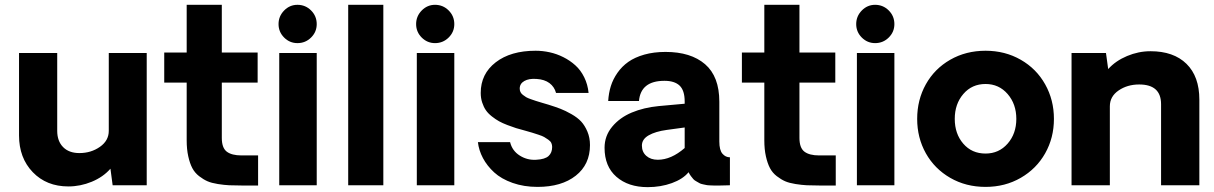

<svg xmlns="http://www.w3.org/2000/svg" viewBox="-20 -770 5044 798"><path d="M589.8 -549.8V0H448.2L439 -68.8Q408.7 -34.2 361.3 -14.6Q314 4.9 264.2 4.9Q173.3 4.9 116.2 -54.4Q59.1 -113.8 59.1 -207V-549.8H217.8V-226.1Q217.8 -183.6 242.2 -158.7Q266.6 -133.8 310.1 -133.8Q358.4 -133.8 395.3 -159.7Q432.1 -185.5 432.1 -226.1V-549.8Z M983.9 1Q953.1 1 932.6 0Q912.1 -1 885.7 -5.1Q859.4 -9.3 842.5 -16.6Q825.7 -23.9 807.6 -37.8Q789.6 -51.8 779.3 -71.3Q769 -90.8 762.5 -120.1Q755.9 -149.4 755.9 -187V-426.8H662.6V-551.8H755.9V-750H901.9V-551.8H1050.8V-426.8H901.9V-196.8Q901.9 -155.3 922.6 -139.6Q943.4 -124 983.9 -124H1052.7V1Z M1216.3 -590.8Q1184.1 -590.8 1160.9 -614Q1137.7 -637.2 1137.7 -669.9Q1137.7 -702.6 1160.9 -726.3Q1184.1 -750 1216.3 -750Q1249.5 -750 1272.9 -726.6Q1296.4 -703.1 1296.4 -669.9Q1296.4 -637.2 1272.9 -614Q1249.5 -590.8 1216.3 -590.8ZM1140.6 -549.8H1296.4V0H1140.6Z M1427.2 0V-750H1573.2V0Z M1788.1 -590.8Q1755.9 -590.8 1732.7 -614Q1709.5 -637.2 1709.5 -669.9Q1709.5 -702.6 1732.7 -726.3Q1755.9 -750 1788.1 -750Q1821.3 -750 1844.7 -726.6Q1868.2 -703.1 1868.2 -669.9Q1868.2 -637.2 1844.7 -614Q1821.3 -590.8 1788.1 -590.8ZM1712.4 -549.8H1868.2V0H1712.4Z M2213.9 6.8Q2157.2 6.8 2110.4 -9.8Q2063.5 -26.4 2033.9 -53.5Q2004.4 -80.6 1987.3 -112.8Q1970.2 -145 1966.3 -179.2H2100.1Q2108.9 -143.1 2140.4 -123.3Q2171.9 -103.5 2209 -106Q2245.1 -107.9 2260 -121.6Q2274.9 -135.3 2274.9 -159.2Q2274.9 -168 2271.5 -175.5Q2268.1 -183.1 2258.5 -189.7Q2249 -196.3 2241.9 -200.4Q2234.9 -204.6 2217.8 -210.2Q2200.7 -215.8 2192.1 -218.5Q2183.6 -221.2 2162.1 -227.1Q2139.6 -232.9 2125 -237.5Q2110.4 -242.2 2089.1 -250.2Q2067.9 -258.3 2054 -266.1Q2040 -273.9 2024.4 -286.1Q2008.8 -298.3 1999.5 -311.8Q1990.2 -325.2 1984.1 -343.8Q1978 -362.3 1978 -383.8Q1978 -462.9 2040.3 -511Q2102.5 -559.1 2206.1 -559.1Q2235.4 -559.1 2264.4 -552.7Q2293.5 -546.4 2321.3 -532.5Q2349.1 -518.6 2371.3 -498.5Q2393.6 -478.5 2408.2 -448.7Q2422.9 -418.9 2426.3 -383.8H2291Q2284.2 -409.2 2263.7 -424.6Q2243.2 -439.9 2210 -441.9Q2178.2 -444.3 2159.2 -433.3Q2140.1 -422.4 2140.1 -401.9Q2140.1 -394 2143.1 -387.7Q2146 -381.3 2153.1 -375.7Q2160.2 -370.1 2166.7 -366.2Q2173.3 -362.3 2186 -357.9Q2198.7 -353.5 2207.3 -350.6Q2215.8 -347.7 2232.9 -342.8Q2250 -337.9 2259.3 -335Q2289.1 -325.7 2309.3 -317.9Q2329.6 -310.1 2355 -295.7Q2380.4 -281.2 2395.5 -264.9Q2410.6 -248.5 2421.4 -223.1Q2432.1 -197.8 2432.1 -167Q2432.1 -86.4 2373 -39.8Q2314 6.8 2213.9 6.8Z M2671.9 7.8Q2591.3 7.8 2542 -35.2Q2492.7 -78.1 2492.7 -155.8Q2492.7 -205.1 2524.2 -243.2Q2555.7 -281.2 2605.7 -302.2Q2655.8 -323.2 2717.8 -329.1L2825.7 -338.9V-348.1Q2825.7 -394 2804.7 -414.1Q2783.7 -434.1 2741.7 -434.1Q2643.1 -434.1 2635.7 -350.1H2507.8Q2509.8 -383.3 2518.8 -412.1Q2527.8 -440.9 2546.4 -467.5Q2564.9 -494.1 2591.6 -512.9Q2618.2 -531.7 2657.7 -543Q2697.3 -554.2 2746.1 -554.2Q2851.1 -554.2 2910.4 -503.2Q2969.7 -452.1 2969.7 -347.2V-182.1Q2969.7 -146 2982.7 -131.1Q2995.6 -116.2 3013.7 -116.2V0Q3008.8 0 2995.6 0.5Q2982.4 1 2974.1 1Q2973.1 1 2960.4 1Q2947.8 1 2945.3 1Q2942.9 1 2931.2 0.5Q2919.4 0 2915.8 -1Q2912.1 -2 2901.9 -3.9Q2891.6 -5.9 2887.2 -8.8Q2882.8 -11.7 2874.8 -15.9Q2866.7 -20 2861.8 -25.4Q2856.9 -30.8 2851.6 -38.1Q2846.2 -45.4 2841.8 -54.2Q2818.8 -25.9 2772.5 -9Q2726.1 7.8 2671.9 7.8ZM2713.9 -106Q2769.5 -106 2825.7 -154.8V-240.2L2751 -230Q2704.1 -223.6 2676 -207.5Q2647.9 -191.4 2647.9 -165Q2647.9 -138.2 2666.3 -122.1Q2684.6 -106 2713.9 -106Z M3384.8 1Q3354 1 3333.5 0Q3313 -1 3286.6 -5.1Q3260.3 -9.3 3243.4 -16.6Q3226.6 -23.9 3208.5 -37.8Q3190.4 -51.8 3180.2 -71.3Q3169.9 -90.8 3163.3 -120.1Q3156.7 -149.4 3156.7 -187V-426.8H3063.5V-551.8H3156.7V-750H3302.7V-551.8H3451.7V-426.8H3302.7V-196.8Q3302.7 -155.3 3323.5 -139.6Q3344.2 -124 3384.8 -124H3453.6V1Z M3617.2 -590.8Q3585 -590.8 3561.8 -614Q3538.6 -637.2 3538.6 -669.9Q3538.6 -702.6 3561.8 -726.3Q3585 -750 3617.2 -750Q3650.4 -750 3673.8 -726.6Q3697.3 -703.1 3697.3 -669.9Q3697.3 -637.2 3673.8 -614Q3650.4 -590.8 3617.2 -590.8ZM3541.5 -549.8H3697.3V0H3541.5Z M4076.2 6.8Q3994.6 6.8 3929.4 -30.8Q3864.3 -68.4 3828.1 -132.8Q3792 -197.3 3792 -275.9Q3792 -355 3828.1 -419.7Q3864.3 -484.4 3929.4 -521.7Q3994.6 -559.1 4076.2 -559.1Q4157.2 -559.1 4222.4 -521.7Q4287.6 -484.4 4324 -419.4Q4360.4 -354.5 4360.4 -275.9Q4360.4 -197.3 4324 -132.8Q4287.6 -68.4 4222.4 -30.8Q4157.2 6.8 4076.2 6.8ZM4076.2 -131.8Q4131.8 -131.8 4168 -173.1Q4204.1 -214.4 4204.1 -275.9Q4204.1 -337.4 4168 -379.2Q4131.8 -420.9 4076.2 -420.9Q4019.5 -420.9 3983.9 -379.4Q3948.2 -337.9 3948.2 -275.9Q3948.2 -213.9 3983.6 -172.9Q4019 -131.8 4076.2 -131.8Z M4761.7 -557.1Q4857.9 -557.1 4911.4 -504.6Q4964.8 -452.1 4964.8 -356V0H4805.7V-336.9Q4805.7 -418.9 4714.8 -418.9Q4665.5 -418.9 4629.2 -394Q4592.8 -369.1 4592.8 -328.1V0H4433.6V-549.8H4576.7L4585.9 -482.9Q4616.7 -517.1 4664.3 -537.1Q4711.9 -557.1 4761.7 -557.1Z"/></svg>

Font: Oakes Grotesk Bold
Style: Regular
Weight: 700
Designer: Samuel Oakes
Foundry: Samuel Oakes
Version: Version 1.000;PS 001.000;hotconv 1.0.88;makeotf.lib2.5.64775